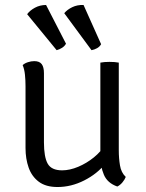

<svg xmlns="http://www.w3.org/2000/svg" viewBox="-20 -742 586 771"><path d="M457 -138.5Q457 -106.5 461.8 -77.8Q466.5 -49 485 -31.5Q481 -21 471.8 -9.8Q462.5 1.5 451 7Q411 -7 397 -40.8Q383 -74.5 383 -114.5V-490.5Q390.5 -492 399.8 -492.8Q409 -493.5 419.5 -493.5Q430.5 -493.5 440 -492.8Q449.5 -492 457 -490.5ZM82.5 -396Q82.5 -420 80.2 -442Q78 -464 71 -480.5Q79 -488 92 -492.2Q105 -496.5 117.5 -496.5Q138.5 -496.5 147.5 -484.5Q156.5 -472.5 156.5 -448V-170.5Q156.5 -111.5 171.5 -84.8Q186.5 -58 229.5 -58Q260 -58 294 -72.2Q328 -86.5 357.2 -110.2Q386.5 -134 403 -163V-85Q370.5 -44 318.2 -17.5Q266 9 211 9Q164 9 135.8 -12.2Q107.5 -33.5 95 -69Q82.5 -104.5 82.5 -147.5ZM165 -722 245 -566.5Q239.5 -556.5 229.2 -550Q219 -543.5 207.5 -540.5L89 -685Q100 -700 120.2 -711Q140.5 -722 165 -722ZM315.5 -722 386 -564.5Q380.5 -554.5 369.8 -548.5Q359 -542.5 347.5 -540.5L238 -689Q250 -703.5 270.2 -713.2Q290.5 -723 315.5 -722Z"/></svg>

Font: Signika Light
Style: Regular
Weight: 300
Designer: Anna Giedry
Foundry: Anna Giedry
Version: Version 2.000